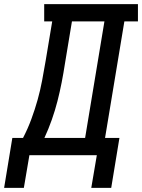

<svg xmlns="http://www.w3.org/2000/svg" viewBox="-63 -755 691 934"><path d="M-43 159 -3 -84H49Q72 -128 89.5 -175.5Q107 -223 120 -269.5Q133 -316 142 -364Q151 -412 159 -459L191 -651H152V-735H608V-651H542L448 -84H518L478 159H381L408 0H80L53 159ZM153 -84H351L445 -651H287L253 -446Q246 -400 237 -354Q228 -308 216.5 -263Q205 -218 189 -172.5Q173 -127 153 -84Z"/></svg>

Font: Iosevka Slab Medium Extended
Style: Italic
Weight: 500
Width: 7
Italic angle: -9°
Monospace: yes
Designer: Belleve Invis
Foundry: Belleve Invis
Version: Version 11.1.0; ttfautohint (v1.8.3)